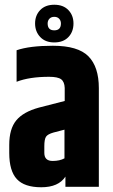

<svg xmlns="http://www.w3.org/2000/svg" viewBox="-20 -788 477 810"><path d="M50 -576Q105 -595 203 -595Q309 -595 353 -550.5Q397 -506 397 -416V0H256V-43Q227 2 154 2Q83 2 51 -32.5Q19 -67 19 -143V-177Q19 -244 48.5 -280Q78 -316 144 -334L253 -362V-417Q252 -443 238 -453.5Q224 -464 187 -464Q104 -464 50 -443ZM252 -120V-241L206 -229Q181 -222 174 -211Q167 -200 167 -171V-143Q167 -109 202 -109Q232 -109 252 -120ZM290 -689Q290 -654 268.5 -631.5Q247 -609 209 -609Q171 -609 149.5 -632Q128 -655 128 -689Q128 -723 149.5 -745.5Q171 -768 209 -768Q247 -768 268.5 -745.5Q290 -723 290 -689ZM237 -689Q237 -701 229.5 -709Q222 -717 209 -717Q196 -717 188.5 -709Q181 -701 181 -689Q181 -660 209 -660Q237 -660 237 -689Z"/></svg>

Font: Khand Black
Style: Regular
Weight: 900
Designer: Sanchit Sawaria and Jyotish Sonowal (Devanagari), Satya Rajpurohit (Latin)
Foundry: Indian Type Foundry
Version: Version 2.000;PS 1.0;hotconv 1.0.79;makeotf.lib2.5.61930